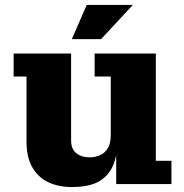

<svg xmlns="http://www.w3.org/2000/svg" viewBox="-20 -743 743 775"><path d="M269 12Q216 12 175 -7.5Q134 -27 110.5 -67.5Q87 -108 87 -172V-434H35V-527H267V-176Q267 -142 287.5 -125Q308 -108 342 -108Q365 -108 384 -116.5Q403 -125 415 -144.5Q427 -164 427 -197L457 -198Q457 -134 441 -87Q425 -40 385 -14Q345 12 269 12ZM449 0V-170L427 -166V-434H362V-527H609V-94H672V0ZM270 -585 330 -723H516L388 -585Z"/></svg>

Font: Montagu Slab 24pt
Style: Bold
Weight: 700
Designer: Florian Karsten
Foundry: Florian Karsten
Version: Version 1.000